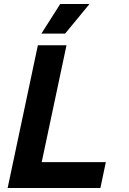

<svg xmlns="http://www.w3.org/2000/svg" viewBox="-20 -935 640 955"><path d="M18 0 168.4 -710H310.8L168.8 -40.6L82.6 -128.4H506.4L479.4 0ZM186 -768 279.6 -915.2H425.2L304 -768Z"/></svg>

Font: Geist Mono
Style: Italic
Weight: 400
Italic angle: -12°
Monospace: yes
Designer: Basement.studio, Andrés Briganti, Mateo Zaragoza
Foundry: Basement.studio, Vercel, Andrés Briganti, Guido Ferreyra, Mateo Zaragoza
Version: Version 1.500